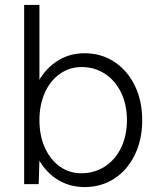

<svg xmlns="http://www.w3.org/2000/svg" viewBox="-20 -747 644 779"><path d="M78 -727H140V-97L137 0H78ZM99 -259Q99 -338 127.5 -399.5Q156 -461 207 -496Q258 -531 323 -531Q391 -531 444 -496Q497 -461 527 -399.5Q557 -338 557 -259Q557 -181 527 -119Q497 -57 444 -22.5Q391 12 323 12Q258 12 207 -22.5Q156 -57 127.5 -119Q99 -181 99 -259ZM495 -259Q495 -322 471.5 -371Q448 -420 406 -447.5Q364 -475 311 -475Q262 -475 223 -447.5Q184 -420 162 -371Q140 -322 140 -259Q140 -197 162 -148Q184 -99 222.5 -71.5Q261 -44 310 -44Q363 -44 405.5 -71.5Q448 -99 471.5 -148Q495 -197 495 -259Z"/></svg>

Font: 寒蝉端黑体 Light
Style: Regular
Weight: 300
Designer: ChillDuanSans {Warren2060}; 
Source Han Sans {Ryoko NISHIZUKA 西塚涼子 (kana, bopomofo & ideographs); Paul D. Hunt (Latin, G
Foundry: ChillType&Adobe
Version: Version 1.300;Glyphs 3.3 (3306)